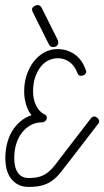

<svg xmlns="http://www.w3.org/2000/svg" viewBox="-20 -743 410 755"><path d="M317 -469Q319 -464 319 -461Q319 -455 313 -450Q307 -445 299 -445Q292 -445 289.5 -447.5Q287 -450 284 -457Q273 -486 252.5 -500Q232 -514 207 -514Q189 -514 171.5 -506Q154 -498 140.5 -481Q127 -464 118.5 -439.5Q110 -415 110 -384Q110 -352 122 -328Q134 -304 152 -295Q164 -290 164 -281Q164 -272 158 -267Q152 -262 145 -262Q121 -262 101 -251Q81 -240 66.5 -221.5Q52 -203 44 -177.5Q36 -152 36 -122Q36 -84 50.5 -63.5Q65 -43 92 -43H93Q120 -43 138 -49Q156 -55 170 -66.5Q184 -78 196 -93.5Q208 -109 223 -129L337 -277Q343 -285 351 -285Q357 -285 363.5 -279Q370 -273 370 -266Q370 -259 365 -255L252 -108Q234 -85 219.5 -66.5Q205 -48 188.5 -35Q172 -22 149.5 -15Q127 -8 93 -8H92Q51 -8 26 -37.5Q1 -67 1 -122Q1 -150 7.5 -177Q14 -204 27 -226Q40 -248 59.5 -265Q79 -282 104 -290Q90 -307 82.5 -332Q75 -357 75 -384Q75 -419 85.5 -449.5Q96 -480 113.5 -502Q131 -524 154.5 -537Q178 -550 206 -550Q243 -550 272.5 -530Q302 -510 317 -469ZM207 -586Q209 -581 209 -575Q209 -567 203 -562.5Q197 -558 189 -558Q177 -558 172 -569L109 -695Q106 -701 106 -706Q106 -713 113.5 -718Q121 -723 128 -723Q138 -723 144 -712Z"/></svg>

Font: Gruenewald VA
Style: Regular
Weight: 400
Designer: Peter Wiegel
Foundry: Peter Wiegel, nach dem Schriftentwurf von Dr. H. Gr¸newald
Version: Version 0.007